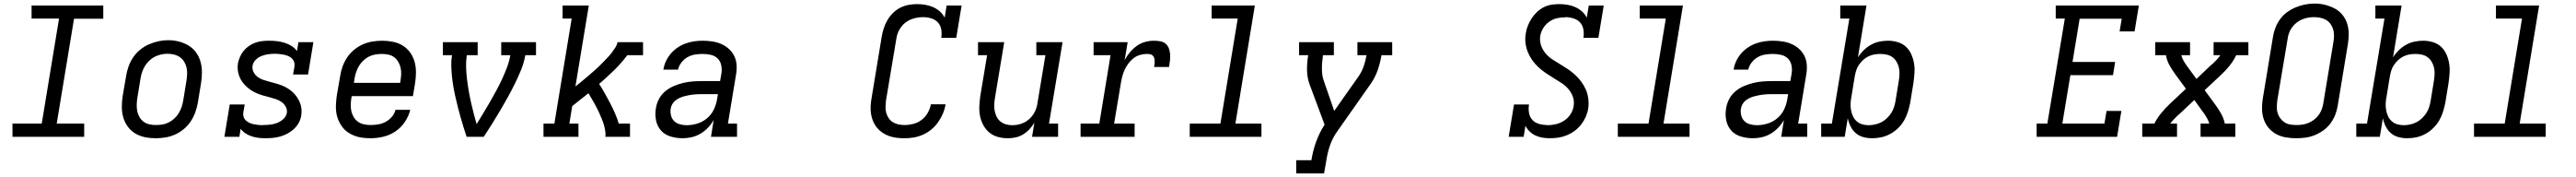

<svg xmlns="http://www.w3.org/2000/svg" viewBox="-20 -766 14440 991"><path d="M50 0V-74H214L311 -662H157V-735H559V-661H395L298 -74H452V0Z M853 8Q822 8 792.5 2Q763 -4 738 -19Q713 -34 696 -57.5Q679 -81 671 -109Q663 -137 663 -168Q663 -199 668 -230L687 -340Q691 -367 700.5 -393.5Q710 -420 726 -444Q742 -468 765 -487Q788 -506 814.5 -517.5Q841 -529 868 -535Q895 -541 923 -541Q954 -541 983 -533.5Q1012 -526 1037 -511Q1062 -496 1079 -472.5Q1096 -449 1104 -421Q1112 -393 1112 -362Q1112 -331 1107 -300L1089 -190Q1084 -163 1074.5 -136.5Q1065 -110 1049 -86Q1033 -62 1010 -43Q987 -24 961 -12.5Q935 -1 907.5 3.5Q880 8 853 8ZM854 -66Q873 -66 891 -69Q909 -72 926 -80.5Q943 -89 957.5 -102.5Q972 -116 982 -132.5Q992 -149 998 -166.5Q1004 -184 1007 -202L1025 -312Q1028 -331 1029 -350Q1030 -369 1026 -387Q1022 -405 1012.5 -420.5Q1003 -436 988.5 -446Q974 -456 956 -460.5Q938 -465 919 -465Q901 -465 883 -461Q865 -457 848 -448.5Q831 -440 817 -426.5Q803 -413 793 -397Q783 -381 777 -363.5Q771 -346 768 -328L750 -218Q747 -199 746.5 -180Q746 -161 749.5 -143.5Q753 -126 762 -110.5Q771 -95 785 -84.5Q799 -74 817 -70Q835 -66 854 -66Z M1468 8Q1448 8 1428 5.5Q1408 3 1390 -3Q1372 -9 1356 -19.5Q1340 -30 1329 -45L1322 0H1238L1268 -181H1352L1344 -136Q1342 -123 1346 -111Q1350 -99 1359 -91Q1368 -83 1379 -78Q1390 -73 1402.5 -70.5Q1415 -68 1428 -66.5Q1441 -65 1453 -65Q1453 -65 1453.5 -65.5Q1454 -66 1454 -66Q1473 -66 1493 -68Q1513 -70 1532 -77Q1551 -84 1567.5 -98.5Q1584 -113 1588 -133Q1591 -152 1582 -168.5Q1573 -185 1558.5 -195Q1544 -205 1526.5 -211Q1509 -217 1491.5 -221.5Q1474 -226 1456 -231Q1438 -236 1421.5 -243Q1405 -250 1390 -259.5Q1375 -269 1362 -281Q1349 -293 1338.5 -307.5Q1328 -322 1321.5 -339Q1315 -356 1313 -374.5Q1311 -393 1314 -412Q1318 -431 1326 -449Q1334 -467 1347 -482.5Q1360 -498 1377 -509.5Q1394 -521 1413 -527.5Q1432 -534 1451 -536Q1470 -538 1488 -538Q1511 -538 1533 -535.5Q1555 -533 1575.5 -526.5Q1596 -520 1614.5 -508.5Q1633 -497 1645 -480L1653 -530H1737L1707 -349H1623L1631 -394Q1633 -407 1629 -419Q1625 -431 1616.5 -439Q1608 -447 1596.5 -452Q1585 -457 1573 -459.5Q1561 -462 1548 -463.5Q1535 -465 1522 -465Q1504 -465 1485 -462.5Q1466 -460 1447.5 -453Q1429 -446 1414 -431.5Q1399 -417 1396 -398Q1393 -379 1401.5 -362.5Q1410 -346 1424 -335.5Q1438 -325 1455.5 -319Q1473 -313 1490.5 -308.5Q1508 -304 1526 -299Q1544 -294 1560.5 -287.5Q1577 -281 1592.5 -271.5Q1608 -262 1621 -250Q1634 -238 1644 -223.5Q1654 -209 1661 -192.5Q1668 -176 1670 -157.5Q1672 -139 1669 -120Q1666 -99 1655.5 -79.5Q1645 -60 1628.5 -44.5Q1612 -29 1592.5 -18.5Q1573 -8 1552 -2Q1531 4 1510 6Q1489 8 1468 8Z M2057 8Q2034 8 2011 5Q1988 2 1967 -6Q1946 -14 1928.5 -26.5Q1911 -39 1898 -56.5Q1885 -74 1876.5 -94.5Q1868 -115 1865 -137.5Q1862 -160 1863.5 -183.5Q1865 -207 1868 -230L1887 -340Q1891 -367 1900.5 -393.5Q1910 -420 1926 -444Q1942 -468 1965 -487Q1988 -506 2014 -517.5Q2040 -529 2068 -533.5Q2096 -538 2123 -538Q2153 -538 2183 -532Q2213 -526 2237.5 -511Q2262 -496 2279 -472.5Q2296 -449 2304 -421Q2312 -393 2312 -362Q2312 -331 2307 -300L2295 -228H1952L1950 -218Q1947 -199 1946.5 -179.5Q1946 -160 1950 -142.5Q1954 -125 1963.5 -109.5Q1973 -94 1987.5 -84Q2002 -74 2020 -70Q2038 -66 2057 -66Q2078 -66 2100 -69.5Q2122 -73 2141.5 -83.5Q2161 -94 2176.5 -111.5Q2192 -129 2197 -151H2280Q2271 -115 2249.5 -83Q2228 -51 2196.5 -30Q2165 -9 2129 -0.5Q2093 8 2057 8ZM1964 -302H2223L2225 -312Q2228 -331 2229 -350Q2230 -369 2226 -386.5Q2222 -404 2213 -419.5Q2204 -435 2190 -445.5Q2176 -456 2158 -460Q2140 -464 2121 -464Q2103 -464 2084.5 -461Q2066 -458 2049 -449.5Q2032 -441 2017.5 -427.5Q2003 -414 1993 -397.5Q1983 -381 1977 -363.5Q1971 -346 1968 -328Z M2596 0Q2587 -27 2578.5 -54.5Q2570 -82 2562 -110Q2554 -138 2547 -166Q2540 -194 2533.5 -222Q2527 -250 2522 -279Q2517 -308 2514 -337Q2511 -366 2510 -396Q2509 -426 2514 -457H2463V-530H2658V-457H2597Q2592 -423 2593 -389.5Q2594 -356 2598 -323.5Q2602 -291 2607.5 -259Q2613 -227 2620 -195.5Q2627 -164 2635 -133Q2643 -102 2652 -71Q2671 -102 2690 -133Q2709 -164 2727 -195.5Q2745 -227 2762.5 -259Q2780 -291 2795 -323.5Q2810 -356 2822.5 -389Q2835 -422 2841 -457H2790V-530H2985V-457H2925Q2918 -416 2902 -376.5Q2886 -337 2867 -298.5Q2848 -260 2827 -222Q2806 -184 2784 -147Q2762 -110 2739 -73Q2716 -36 2692 0Z M3027 0V-74H3088L3185 -662H3134V-735H3281L3206 -282Q3220 -293 3233.5 -304Q3247 -315 3260 -326Q3273 -337 3286.5 -348.5Q3300 -360 3313 -371.5Q3326 -383 3338.5 -395Q3351 -407 3363 -419.5Q3375 -432 3387 -444.5Q3399 -457 3409.5 -471Q3420 -485 3429.5 -499.5Q3439 -514 3442 -530H3585V-457H3497Q3463 -412 3422.5 -372.5Q3382 -333 3339 -296Q3356 -270 3371 -243Q3386 -216 3400.5 -188.5Q3415 -161 3427.5 -132.5Q3440 -104 3449 -74H3512V0H3374Q3376 -17 3373 -34Q3370 -51 3365.5 -67Q3361 -83 3354.5 -98.5Q3348 -114 3341.5 -129Q3335 -144 3327.5 -158.5Q3320 -173 3312 -187.5Q3304 -202 3295.5 -216Q3287 -230 3279 -244Q3256 -226 3233.5 -208Q3211 -190 3188 -172L3172 -74H3223V0Z M3808 8Q3773 8 3740.5 -1.5Q3708 -11 3686.5 -34.5Q3665 -58 3658 -91.5Q3651 -125 3657 -159Q3661 -186 3674 -211Q3687 -236 3709 -254.5Q3731 -273 3757 -284Q3783 -295 3809.5 -301.5Q3836 -308 3862.5 -310Q3889 -312 3916 -312H4017L4025 -358Q4028 -380 4023 -402.5Q4018 -425 4002.5 -439.5Q3987 -454 3964.5 -459Q3942 -464 3919 -464Q3898 -464 3876 -460.5Q3854 -457 3834.5 -446Q3815 -435 3800.5 -416.5Q3786 -398 3781 -376H3699Q3703 -401 3713.5 -423.5Q3724 -446 3740.5 -465.5Q3757 -485 3778.5 -499.5Q3800 -514 3823.5 -522.5Q3847 -531 3871 -534.5Q3895 -538 3919 -538Q3947 -538 3973.5 -534Q4000 -530 4024 -519.5Q4048 -509 4067 -491.5Q4086 -474 4097 -451Q4108 -428 4109.5 -400.5Q4111 -373 4106 -346L4061 -74H4112V0H3966L3981 -94Q3968 -71 3949 -51Q3930 -31 3907 -17.5Q3884 -4 3858.5 2Q3833 8 3808 8ZM3830 -65Q3859 -65 3889 -74Q3919 -83 3943.5 -103.5Q3968 -124 3981.5 -152Q3995 -180 4000 -210L4005 -239H3916Q3903 -239 3890.5 -238.5Q3878 -238 3865 -236.5Q3852 -235 3839.5 -232.5Q3827 -230 3814 -226.5Q3801 -223 3788.5 -217Q3776 -211 3765.5 -202.5Q3755 -194 3748.5 -182Q3742 -170 3740 -157Q3737 -138 3742 -119Q3747 -100 3760 -87.5Q3773 -75 3792 -70Q3811 -65 3830 -65Z M5052 8Q5029 8 5007.5 5.5Q4986 3 4965.5 -4Q4945 -11 4927.5 -23Q4910 -35 4897 -50.5Q4884 -66 4875.5 -85.5Q4867 -105 4863.5 -126.5Q4860 -148 4861 -170.5Q4862 -193 4866 -215L4923 -560Q4927 -584 4934.5 -607Q4942 -630 4954.5 -652Q4967 -674 4985.5 -692.5Q5004 -711 5026.5 -722.5Q5049 -734 5073.5 -738.5Q5098 -743 5121 -743Q5145 -743 5168 -739Q5191 -735 5211.5 -726Q5232 -717 5249 -702Q5266 -687 5276 -667L5287 -735H5371L5341 -554H5257Q5261 -577 5257 -600.5Q5253 -624 5238.5 -640Q5224 -656 5201.5 -663Q5179 -670 5156 -670Q5139 -670 5121.5 -667Q5104 -664 5087.5 -657.5Q5071 -651 5056 -639.5Q5041 -628 5030.5 -613Q5020 -598 5013.5 -581.5Q5007 -565 5005 -548L4947 -203Q4945 -185 4944.5 -167.5Q4944 -150 4948.5 -134Q4953 -118 4962.5 -104Q4972 -90 4986 -81.5Q5000 -73 5017 -69.5Q5034 -66 5052 -66Q5076 -66 5101 -72.5Q5126 -79 5147 -95Q5168 -111 5181 -134Q5194 -157 5199 -182H5281Q5277 -156 5266.5 -131Q5256 -106 5240 -83Q5224 -60 5202.5 -42Q5181 -24 5155.5 -12.5Q5130 -1 5104 3.5Q5078 8 5052 8Z M5630 8Q5601 8 5574 0.5Q5547 -7 5526.5 -24Q5506 -41 5493 -65Q5480 -89 5474.5 -116Q5469 -143 5470.5 -172Q5472 -201 5476 -230L5514 -457H5463V-530H5610L5558 -218Q5555 -199 5554 -181Q5553 -163 5556.5 -145.5Q5560 -128 5567.5 -112.5Q5575 -97 5588.5 -86Q5602 -75 5619 -70Q5636 -65 5655 -65Q5672 -65 5689 -68.5Q5706 -72 5722 -80Q5738 -88 5751.5 -100.5Q5765 -113 5774.5 -128Q5784 -143 5789.5 -159.5Q5795 -176 5797 -193L5841 -457H5790V-530H5937L5861 -74H5912V0H5766L5779 -79Q5767 -59 5751 -42Q5735 -25 5715 -13Q5695 -1 5673 3.5Q5651 8 5630 8Z M6038 0V-74H6143L6206 -457H6111V-530H6302L6285 -429Q6297 -452 6314 -472.5Q6331 -493 6352.5 -508.5Q6374 -524 6399 -531Q6424 -538 6449 -538Q6467 -538 6484.5 -535Q6502 -532 6514.5 -521.5Q6527 -511 6533 -495Q6539 -479 6540 -461.5Q6541 -444 6539 -426Q6537 -408 6534 -391H6450Q6452 -399 6453 -408Q6454 -417 6453.5 -425.5Q6453 -434 6450.5 -442Q6448 -450 6442 -455.5Q6436 -461 6427.5 -462.5Q6419 -464 6410 -464Q6391 -464 6371.5 -458.5Q6352 -453 6335.5 -440.5Q6319 -428 6306.5 -411Q6294 -394 6285.5 -376Q6277 -358 6272 -339Q6267 -320 6264 -301L6226 -74H6341V0Z M6650 0V-74H6822L6919 -662H6773V-735H7015L6906 -74H7052V0Z M7247 205V131H7332Q7336 106 7342.5 80Q7349 54 7358 29Q7367 4 7379 -20.5Q7391 -45 7406 -68L7321 -296Q7308 -333 7307.5 -374Q7307 -415 7314 -457H7263V-530H7458V-457H7397Q7395 -439 7393 -422Q7391 -405 7391 -387.5Q7391 -370 7392.5 -353.5Q7394 -337 7399 -321L7460 -145L7597 -339Q7615 -365 7625.5 -395.5Q7636 -426 7641 -457H7590V-530H7785V-457H7725Q7718 -415 7704 -374Q7690 -333 7664 -296L7476 -29Q7450 8 7436 49Q7422 90 7416 131L7403 205Z M8669 8Q8647 8 8626.5 4.5Q8606 1 8588 -7.5Q8570 -16 8555.5 -30Q8541 -44 8532 -62L8522 0H8438L8468 -181H8552Q8548 -157 8552 -134Q8556 -111 8570.5 -95Q8585 -79 8607.5 -72.5Q8630 -66 8654 -66Q8654 -66 8654 -65.5Q8654 -65 8654 -65Q8678 -65 8702 -70.5Q8726 -76 8747.5 -89.5Q8769 -103 8783.5 -124.5Q8798 -146 8802 -171Q8807 -199 8798 -224Q8789 -249 8772 -268.5Q8755 -288 8733 -302Q8711 -316 8689 -329.5Q8667 -343 8645.5 -357.5Q8624 -372 8605 -389.5Q8586 -407 8571 -428Q8556 -449 8546 -473Q8536 -497 8532.5 -524Q8529 -551 8534 -579Q8537 -601 8545.5 -622Q8554 -643 8566.5 -662.5Q8579 -682 8596.5 -698.5Q8614 -715 8634.5 -725.5Q8655 -736 8677.5 -739.5Q8700 -743 8722 -743Q8745 -743 8768.5 -739Q8792 -735 8812 -726Q8832 -717 8849 -702Q8866 -687 8876 -667L8887 -735H8971L8941 -554H8857Q8861 -577 8857 -600.5Q8853 -624 8838.5 -640Q8824 -656 8801.5 -663Q8779 -670 8756 -670Q8756 -670 8755.5 -669.5Q8755 -669 8755 -669Q8732 -669 8709 -664Q8686 -659 8665.5 -644.5Q8645 -630 8632 -609Q8619 -588 8615 -565Q8611 -537 8619.5 -512Q8628 -487 8645 -467Q8662 -447 8683.5 -433Q8705 -419 8727 -406Q8749 -393 8770.5 -378.5Q8792 -364 8811 -346.5Q8830 -329 8845.5 -308Q8861 -287 8871 -263.5Q8881 -240 8884.5 -213Q8888 -186 8884 -158Q8880 -134 8870 -111.5Q8860 -89 8844.5 -69Q8829 -49 8808 -33.5Q8787 -18 8763.5 -8.5Q8740 1 8716.5 4.5Q8693 8 8669 8Z M9050 0V-74H9222L9319 -662H9173V-735H9415L9306 -74H9452V0Z M9808 8Q9773 8 9740.5 -1.5Q9708 -11 9686.5 -34.5Q9665 -58 9658 -91.5Q9651 -125 9657 -159Q9661 -186 9674 -211Q9687 -236 9709 -254.5Q9731 -273 9757 -284Q9783 -295 9809.5 -301.5Q9836 -308 9862.5 -310Q9889 -312 9916 -312H10017L10025 -358Q10028 -380 10023 -402.5Q10018 -425 10002.5 -439.5Q9987 -454 9964.5 -459Q9942 -464 9919 -464Q9898 -464 9876 -460.5Q9854 -457 9834.5 -446Q9815 -435 9800.5 -416.5Q9786 -398 9781 -376H9699Q9703 -401 9713.5 -423.5Q9724 -446 9740.5 -465.5Q9757 -485 9778.5 -499.5Q9800 -514 9823.5 -522.5Q9847 -531 9871 -534.5Q9895 -538 9919 -538Q9947 -538 9973.5 -534Q10000 -530 10024 -519.5Q10048 -509 10067 -491.5Q10086 -474 10097 -451Q10108 -428 10109.5 -400.5Q10111 -373 10106 -346L10061 -74H10112V0H9966L9981 -94Q9968 -71 9949 -51Q9930 -31 9907 -17.5Q9884 -4 9858.5 2Q9833 8 9808 8ZM9830 -65Q9859 -65 9889 -74Q9919 -83 9943.5 -103.5Q9968 -124 9981.5 -152Q9995 -180 10000 -210L10005 -239H9916Q9903 -239 9890.5 -238.5Q9878 -238 9865 -236.5Q9852 -235 9839.5 -232.5Q9827 -230 9814 -226.5Q9801 -223 9788.5 -217Q9776 -211 9765.5 -202.5Q9755 -194 9748.5 -182Q9742 -170 9740 -157Q9737 -138 9742 -119Q9747 -100 9760 -87.5Q9773 -75 9792 -70Q9811 -65 9830 -65Z M10476 8Q10450 8 10426 1.5Q10402 -5 10384 -20.5Q10366 -36 10355 -58Q10344 -80 10339 -104L10322 0H10190V-74H10250L10348 -662H10297V-735H10444L10396 -445Q10409 -466 10428 -484.5Q10447 -503 10469.5 -515.5Q10492 -528 10516.5 -533Q10541 -538 10565 -538Q10565 -538 10565 -538Q10565 -538 10566 -538Q10593 -538 10619.5 -530Q10646 -522 10665 -504.5Q10684 -487 10695 -462.5Q10706 -438 10710.5 -411.5Q10715 -385 10713 -356.5Q10711 -328 10707 -300L10689 -190Q10684 -165 10676 -139.5Q10668 -114 10654.5 -91Q10641 -68 10621 -48.5Q10601 -29 10577 -16Q10553 -3 10527.5 2.5Q10502 8 10476 8ZM10456 -65Q10473 -65 10491.5 -69Q10510 -73 10527 -81.5Q10544 -90 10558 -103.5Q10572 -117 10582.5 -133Q10593 -149 10598.5 -166.5Q10604 -184 10607 -202L10625 -312Q10628 -331 10629 -350Q10630 -369 10626 -386.5Q10622 -404 10613 -419.5Q10604 -435 10590 -445.5Q10576 -456 10558 -460Q10540 -464 10521 -464Q10504 -464 10487 -461Q10470 -458 10454 -450Q10438 -442 10424.5 -429.5Q10411 -417 10401 -402Q10391 -387 10386 -370.5Q10381 -354 10378 -337L10360 -227Q10356 -208 10355 -189Q10354 -170 10357 -151.5Q10360 -133 10367.5 -116.5Q10375 -100 10388 -88Q10401 -76 10418.5 -70.5Q10436 -65 10456 -65Z M11398 0V-74H11458L11556 -662H11505V-735H11971L11947 -590H11863L11875 -661H11639L11599 -419H11838L11826 -345H11587L11542 -74H11778L11790 -145H11873L11849 0Z M11990 0V-74H12058Q12073 -104 12095.5 -131.5Q12118 -159 12143 -183L12235 -269L12174 -352Q12157 -375 12142.5 -401Q12128 -427 12123 -457H12063V-530H12258V-457H12209Q12213 -442 12220.5 -428Q12228 -414 12237 -402V-401Q12238 -400 12239 -398.5Q12240 -397 12241 -396L12294 -324L12375 -401Q12378 -403 12380.5 -405.5Q12383 -408 12386 -410Q12386 -410 12386 -410Q12386 -410 12386 -410Q12398 -421 12408.5 -432.5Q12419 -444 12428 -457H12390V-530H12585V-457H12517Q12502 -426 12480 -398.5Q12458 -371 12432 -347L12340 -261L12401 -178Q12418 -155 12432.5 -129Q12447 -103 12453 -74H12512V0H12317V-74H12366Q12362 -88 12354.5 -102Q12347 -116 12339 -128L12338 -129Q12337 -130 12336 -131.5Q12335 -133 12334 -134L12282 -206L12200 -129Q12197 -127 12194.5 -124.5Q12192 -122 12189 -120Q12189 -120 12189 -120Q12189 -120 12189 -120Q12178 -109 12167 -97.5Q12156 -86 12147 -74H12185V0Z M12853 8Q12823 8 12794 3Q12765 -2 12740.5 -15.5Q12716 -29 12698 -50.5Q12680 -72 12671 -99Q12662 -126 12661.5 -155.5Q12661 -185 12666 -215L12723 -560Q12727 -586 12737 -611.5Q12747 -637 12763.5 -659.5Q12780 -682 12803 -698.5Q12826 -715 12852 -725.5Q12878 -736 12904 -741Q12930 -746 12957 -746Q12987 -746 13015 -739Q13043 -732 13068 -719Q13093 -706 13111 -684.5Q13129 -663 13138 -636Q13147 -609 13147.5 -579.5Q13148 -550 13143 -520L13086 -175Q13082 -149 13072 -123.5Q13062 -98 13045.5 -75.5Q13029 -53 13006 -36.5Q12983 -20 12957.5 -9.5Q12932 1 12905.5 4.5Q12879 8 12853 8ZM12854 -66Q12872 -66 12889 -68.5Q12906 -71 12922.5 -78Q12939 -85 12953.5 -96Q12968 -107 12979 -122Q12990 -137 12996 -153.5Q13002 -170 13005 -187L13062 -532Q13065 -550 13065 -568Q13065 -586 13060 -602.5Q13055 -619 13045 -632.5Q13035 -646 13020.5 -654.5Q13006 -663 12988.5 -666.5Q12971 -670 12953 -670Q12936 -670 12919 -667Q12902 -664 12885.5 -657Q12869 -650 12854.5 -638.5Q12840 -627 12829.5 -612.5Q12819 -598 12813 -581.5Q12807 -565 12805 -548L12747 -203Q12745 -185 12744.5 -167Q12744 -149 12749 -133Q12754 -117 12764 -103.5Q12774 -90 12788 -81Q12802 -72 12819 -69Q12836 -66 12854 -66Z M13476 8Q13450 8 13426 1.5Q13402 -5 13384 -20.5Q13366 -36 13355 -58Q13344 -80 13339 -104L13322 0H13190V-74H13250L13348 -662H13297V-735H13444L13396 -445Q13409 -466 13428 -484.5Q13447 -503 13469.5 -515.5Q13492 -528 13516.5 -533Q13541 -538 13565 -538Q13565 -538 13565 -538Q13565 -538 13566 -538Q13593 -538 13619.5 -530Q13646 -522 13665 -504.5Q13684 -487 13695 -462.5Q13706 -438 13710.5 -411.5Q13715 -385 13713 -356.5Q13711 -328 13707 -300L13689 -190Q13684 -165 13676 -139.5Q13668 -114 13654.5 -91Q13641 -68 13621 -48.5Q13601 -29 13577 -16Q13553 -3 13527.5 2.5Q13502 8 13476 8ZM13456 -65Q13473 -65 13491.5 -69Q13510 -73 13527 -81.5Q13544 -90 13558 -103.5Q13572 -117 13582.5 -133Q13593 -149 13598.5 -166.5Q13604 -184 13607 -202L13625 -312Q13628 -331 13629 -350Q13630 -369 13626 -386.5Q13622 -404 13613 -419.5Q13604 -435 13590 -445.5Q13576 -456 13558 -460Q13540 -464 13521 -464Q13504 -464 13487 -461Q13470 -458 13454 -450Q13438 -442 13424.5 -429.5Q13411 -417 13401 -402Q13391 -387 13386 -370.5Q13381 -354 13378 -337L13360 -227Q13356 -208 13355 -189Q13354 -170 13357 -151.5Q13360 -133 13367.5 -116.5Q13375 -100 13388 -88Q13401 -76 13418.5 -70.5Q13436 -65 13456 -65Z M13850 0V-74H14022L14119 -662H13973V-735H14215L14106 -74H14252V0Z"/></svg>

Font: Iosevka Curly Slab ExObl
Style: Regular
Weight: 400
Width: 7
Italic angle: -9°
Monospace: yes
Designer: Belleve Invis
Foundry: Belleve Invis
Version: Version 11.1.0; ttfautohint (v1.8.3)